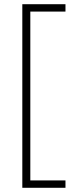

<svg xmlns="http://www.w3.org/2000/svg" viewBox="-20 -734 356 912"><path d="M291 158H86V-714H291V-679H124V123H291Z"/></svg>

Font: Noto Sans Gujarati ExtraLight
Style: Regular
Weight: 200
Designer: Jelle Bosma - Monotype Design Team, Universal Thirst
Foundry: Monotype Imaging Inc.
Version: Version 2.106; ttfautohint (v1.8.4.7-5d5b)